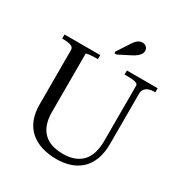

<svg xmlns="http://www.w3.org/2000/svg" viewBox="-208 -1070 1171 1234"><g transform="rotate(30 377.5 -453.0)"><path d="M211 -241Q211 -187 224.5 -149Q238 -111 264 -86.5Q290 -62 326 -51Q362 -40 407 -40Q451 -40 486 -52.5Q521 -65 545.5 -90Q570 -115 582.5 -154.5Q595 -194 595 -248V-655Q595 -662 590.5 -666.5Q586 -671 576.5 -674Q567 -677 552.5 -678.5Q538 -680 518 -680H495V-710H723V-680H712Q693 -680 676 -674Q659 -668 648 -654.5Q637 -641 637 -618V-248Q637 -181 618.5 -132Q600 -83 566 -51.5Q532 -20 486 -5Q440 10 386 10Q326 10 276.5 -5.5Q227 -21 191.5 -52Q156 -83 137 -130Q118 -177 118 -240V-644Q118 -666 94 -673Q70 -680 38 -680H32V-710H297V-680H288Q275 -680 261.5 -679.5Q248 -679 236.5 -677.5Q225 -676 218 -674.5Q211 -673 211 -670ZM431 -872 370 -779V-766H387L475 -811Q493 -820 506 -830.5Q519 -841 526.5 -852.5Q534 -864 534 -877Q534 -892 523 -904Q512 -916 492 -916Q480 -916 469.5 -911Q459 -906 450 -896.5Q441 -887 431 -872Z"/></g></svg>

Font: Roboto Serif 144pt
Style: Regular
Weight: 400
Version: Version 1.008